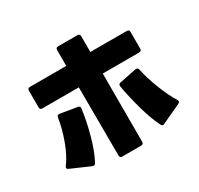

<svg xmlns="http://www.w3.org/2000/svg" viewBox="-177 -1037 1354 1305"><g transform="rotate(-30 500.0 -384.5)"><path d="M409 30 407 -506H121Q102 -506 102 -525V-656Q102 -675 121 -675H406V-799Q406 -818 425 -818H576Q595 -818 595 -799V-675H881Q900 -675 900 -656V-525Q900 -506 881 -506H595V30Q595 49 576 49H428Q409 49 409 30ZM776 2Q766 2 761 -9Q727 -76 698.5 -177.5Q670 -279 654 -371V-376Q654 -390 669 -393L802 -420H807Q821 -420 824 -405Q839 -332 874 -242.5Q909 -153 945 -96Q948 -92 948 -86Q948 -77 937 -71L786 -1Q780 2 776 2ZM58 -75Q58 -80 63 -87Q107 -146 138.5 -233.5Q170 -321 182 -400Q185 -419 204 -416L335 -394Q354 -391 351 -373Q339 -281 310.5 -177Q282 -73 245 -5Q240 6 229 6Q222 6 219 4L70 -61Q58 -66 58 -75Z"/></g></svg>

Font: LINE Seed JP_TTF ExtraBold
Style: Regular
Weight: 800
Designer: LY Corporation & Fontrix & Fontworks
Version: Version 1.015